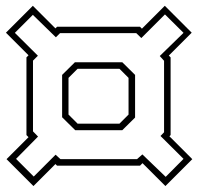

<svg xmlns="http://www.w3.org/2000/svg" viewBox="-24 -630 667 646"><path d="M88.5 -4 -2 -94.5 72 -168.5 65 -175.5V-437L72 -444L-4 -520L86.5 -610.5L162.5 -534.5L168 -540H447L453.5 -533.5L530.5 -610.5L621 -520L544 -443L550 -437V-175.5L546 -171.5L623 -94.5L532.5 -4L455.5 -81L447 -72.5H168L162.5 -78ZM237 -214H378L408.5 -244.5V-368L378 -398.5H237L206.5 -368V-244.5ZM89.5 -36 163 -109.5 179.5 -94.5H437L455 -110.5L533.5 -35L593.5 -95.5L516 -172.5L528 -185V-425.5L513.5 -441.5L593.5 -519.5L531 -581.5L451.5 -502L434.5 -518.5H178L164 -504.5L86.5 -580L26 -519.5L103.5 -442.5L87 -426V-188L104 -170.5L30 -95.5ZM229 -192 185 -235.5V-378L228 -420.5H387.5L430.5 -378V-234.5L387.5 -192Z"/></svg>

Font: Tourney Thin ExtraLight
Style: Regular
Weight: 250
Version: Version 1.015